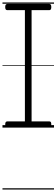

<svg xmlns="http://www.w3.org/2000/svg" viewBox="-20 -1030 456 1550"><path d="M39 0Q31 0 26.5 -5.5Q22 -11 22 -25Q22 -39 26.5 -44.5Q31 -50 39 -50H181V-948H39Q31 -948 26.5 -953.5Q22 -959 22 -973Q22 -987 26.5 -992.5Q31 -998 39 -998H378Q386 -998 390 -992.5Q394 -987 394 -973Q394 -960 390 -954Q386 -948 378 -948H235V-50H378Q386 -50 390 -45Q394 -40 394 -26Q394 -12 390 -6Q386 0 378 0ZM0 490H416V500H0ZM0 -20H416V0H0ZM0 -505H416V-500H0ZM0 -1010H416V-1000H0Z"/></svg>

Font: Playwrite ES Guides
Style: Regular
Weight: 400
Designer: Veronika Burian, José Scaglione
Foundry: TypeTogether
Version: Version 1.003